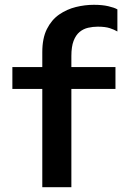

<svg xmlns="http://www.w3.org/2000/svg" viewBox="-20 -779 540 799"><path d="M156 0V-562Q156 -620 175.2 -658.2Q194.5 -696.5 226.2 -718.5Q258 -740.5 295.8 -749.8Q333.5 -759 370.5 -759Q405.5 -759 430.5 -753.2Q455.5 -747.5 468.5 -740V-648Q456 -655.5 437 -661.8Q418 -668 387 -668Q366.5 -668 346.8 -663.5Q327 -659 311.2 -646Q295.5 -633 286.2 -608.8Q277 -584.5 277 -546V0ZM31.5 -409V-500H460.5V-409Z"/></svg>

Font: Trispace Thin Medium
Style: Regular
Weight: 500
Version: Version 1.210